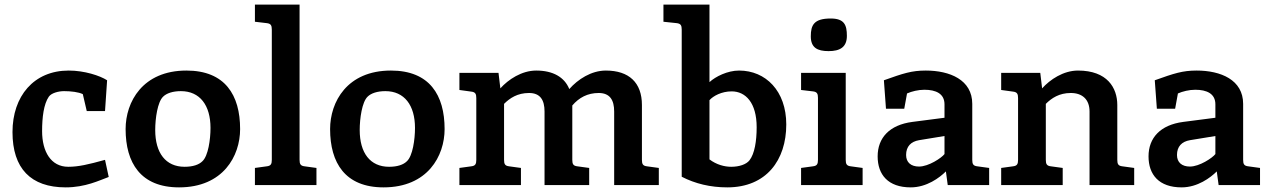

<svg xmlns="http://www.w3.org/2000/svg" viewBox="-20 -800 5489 830"><path d="M434 -109C362 -89 319 -79 275 -79C200 -79 162 -145 162 -233C162 -293 169 -350 191 -382C202 -398 233 -406 257 -406C287 -406 320 -402 338 -393L355 -320H434L443 -453C412 -473 345 -495 277 -495C126 -495 34 -384 34 -229C34 -72 113 10 264 10C349 10 409 -20 450 -35Z M1018 -242C1018 -389 953 -495 786 -495C596 -495 523 -359 523 -242C523 -96 588 10 754 10C945 10 1018 -126 1018 -242ZM762 -406C844 -406 890 -345 890 -247C890 -197 880 -126 855 -103C840 -88 814 -79 778 -79C696 -79 651 -139 651 -238C651 -288 661 -359 685 -382C700 -397 727 -406 762 -406Z M1275 -780H1082V-706L1133 -700C1151 -698 1155 -690 1155 -672V-109C1155 -91 1151 -83 1133 -81L1082 -74V0H1348V-74L1297 -81C1279 -83 1275 -91 1275 -109Z M1902 -242C1902 -389 1837 -495 1670 -495C1480 -495 1407 -359 1407 -242C1407 -96 1472 10 1638 10C1829 10 1902 -126 1902 -242ZM1646 -406C1728 -406 1774 -345 1774 -247C1774 -197 1764 -126 1739 -103C1724 -88 1698 -79 1662 -79C1580 -79 1535 -139 1535 -238C1535 -288 1545 -359 1569 -382C1584 -397 1611 -406 1646 -406Z M2454 -344C2483 -378 2520 -398 2568 -398C2617 -398 2635 -367 2635 -318V0H2828V-74L2777 -81C2759 -83 2755 -91 2755 -109V-346C2755 -443 2699 -495 2599 -495C2536 -495 2478 -457 2441 -415C2420 -467 2370 -495 2298 -495C2235 -495 2177 -456 2143 -418L2135 -485H1966V-411L2017 -404C2035 -402 2039 -394 2039 -376V-109C2039 -91 2035 -83 2017 -81L1966 -74V0H2232V-74L2181 -81C2163 -83 2159 -91 2159 -109V-351C2184 -376 2217 -398 2267 -398C2316 -398 2334 -367 2334 -318V0H2527V-74L2476 -81C2458 -83 2454 -91 2454 -109Z M3047 -367C3063 -385 3099 -405 3143 -405C3203 -405 3251 -356 3251 -250C3251 -190 3242 -135 3220 -107C3206 -89 3175 -79 3141 -79C3112 -79 3077 -88 3047 -111ZM2927 -36C2985 -6 3051 10 3124 10C3293 10 3379 -108 3379 -262C3379 -407 3290 -495 3175 -495C3125 -495 3073 -469 3047 -445V-780H2848V-706L2905 -700C2923 -698 2927 -690 2927 -672Z M3641 -645C3641 -692 3630 -720 3571 -720C3499 -720 3485 -692 3485 -643C3485 -594 3513 -579 3562 -579C3611 -579 3641 -596 3641 -645ZM3636 -485H3443V-411L3494 -405C3512 -403 3516 -395 3516 -377V-109C3516 -91 3512 -83 3494 -81L3443 -74V0H3709V-74L3658 -81C3640 -83 3636 -91 3636 -109Z M4183 -351C4183 -455 4086 -495 3982 -495C3921 -495 3885 -483 3801 -453L3810 -330H3889L3901 -396C3921 -405 3950 -412 3976 -412C4026 -412 4063 -395 4063 -349V-291L3924 -273C3825 -260 3774 -204 3774 -124C3774 -45 3819 10 3917 10C3986 10 4042 -32 4069 -59L4077 0H4256V-74L4205 -81C4187 -83 4183 -91 4183 -109ZM4063 -212V-134C4050 -117 3994 -80 3953 -80C3918 -80 3897 -98 3897 -130C3897 -167 3918 -188 3953 -194Z M4883 0V-74L4832 -81C4814 -83 4810 -91 4810 -109V-346C4810 -420 4767 -495 4640 -495C4577 -495 4519 -456 4485 -418L4477 -485H4308V-411L4359 -404C4377 -402 4381 -394 4381 -376V-109C4381 -91 4377 -83 4359 -81L4308 -74V0H4574V-74L4523 -81C4505 -83 4501 -91 4501 -109V-351C4526 -376 4559 -398 4609 -398C4659 -398 4690 -370 4690 -318V0Z M5354 -351C5354 -455 5257 -495 5153 -495C5092 -495 5056 -483 4972 -453L4981 -330H5060L5072 -396C5092 -405 5121 -412 5147 -412C5197 -412 5234 -395 5234 -349V-291L5095 -273C4996 -260 4945 -204 4945 -124C4945 -45 4990 10 5088 10C5157 10 5213 -32 5240 -59L5248 0H5427V-74L5376 -81C5358 -83 5354 -91 5354 -109ZM5234 -212V-134C5221 -117 5165 -80 5124 -80C5089 -80 5068 -98 5068 -130C5068 -167 5089 -188 5124 -194Z"/></svg>

Font: Enriqueta
Style: Bold
Weight: 700
Designer: Viviana Monsalve, Gustavo Ibarra
Foundry: Viviana Monsalve, Gustavo Ibarra
Version: Version 1.002